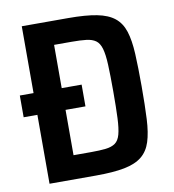

<svg xmlns="http://www.w3.org/2000/svg" viewBox="-78 -757 747 826"><g transform="rotate(-10 295.0 -344.0)"><path d="M72 0V-301H12V-396H72V-688H275Q351 -688 399.5 -678.5Q448 -669 476 -646.5Q504 -624 516.5 -585Q529 -546 532 -486.5Q535 -427 535 -344Q535 -261 532 -201.5Q529 -142 516.5 -103Q504 -64 476 -41.5Q448 -19 399.5 -9.5Q351 0 275 0ZM195 -103H271Q310 -103 336 -106Q362 -109 377.5 -120Q393 -131 400 -156.5Q407 -182 409 -227.5Q411 -273 411 -344Q411 -415 409 -460.5Q407 -506 399.5 -531.5Q392 -557 376.5 -568Q361 -579 335.5 -582Q310 -585 271 -585H195V-396H282V-301H195Z"/></g></svg>

Font: Saira SemiCondensed SemiBold
Style: Regular
Weight: 600
Width: 4
Designer: Hector Gatti with collaboration of the Omnibus-Type team
Foundry: Omnibus-Type
Version: Version 1.101